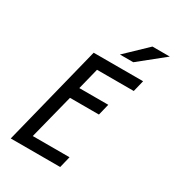

<svg xmlns="http://www.w3.org/2000/svg" viewBox="-193 -924 944 1037"><g transform="rotate(30 279.0 -406.0)"><path d="M35.4 0 191.7 -625H500L482.6 -554.2H253.5L220.1 -420.8H400.7L383.3 -350H202.8L131.9 -70.8H361.1L343.8 0ZM319.4 -687.5 450 -812.5H558.3L402.8 -687.5Z"/></g></svg>

Font: Afacad
Style: Italic
Weight: 400
Italic angle: -14°
Designer: Kristian Moeller
Foundry: Dicotype
Version: Version 1.000